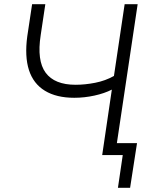

<svg xmlns="http://www.w3.org/2000/svg" viewBox="-20 -739 737 915"><path d="M542 156 565 0H467L513 -312Q478 -294 430 -283.5Q382 -273 334 -273Q249 -273 194 -306.5Q139 -340 118 -405Q97 -470 110 -566L133 -719H196L174 -572Q155 -450 197.5 -392.5Q240 -335 340 -335Q385 -335 433.5 -344.5Q482 -354 523 -377L574 -719H636L537 -57H633L600 156Z"/></svg>

Font: Nunitoga
Style: Light Italic
Weight: 300
Italic angle: -9°
Designer: Vernon Adams
Foundry: Vernon Adams
Version: Version 1.0